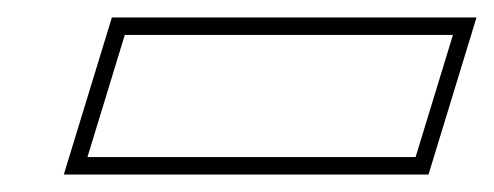

<svg xmlns="http://www.w3.org/2000/svg" viewBox="-20 -470 566 220"><path d="M150.2 -290H80.2L123 -430H193H429H499L456.2 -290H386.2ZM53.1 -270H471L526 -450H108.2Z"/></svg>

Font: Nordica Plus
Style: NordicaClassicRgCondOblOl
Weight: 500
Version: Version 1.01